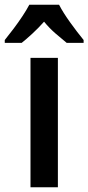

<svg xmlns="http://www.w3.org/2000/svg" viewBox="-60 -879 371 806"><path d="M183 -93H68V-636H183ZM188 -859Q205 -826 234.5 -785Q264 -744 291 -711V-699H220Q199 -716 173 -738.5Q147 -761 125 -788Q101 -761 75.5 -737.5Q50 -714 31 -699H-40V-711Q-23 -732 -3 -758.5Q17 -785 34.5 -811.5Q52 -838 63 -859Z"/></svg>

Font: Noto Sans Kannada UI Condensed SemiBold
Style: Regular
Weight: 600
Width: 3
Designer: Jelle Bosma - Monotype Design Team
Foundry: Monotype Imaging Inc.
Version: Version 2.005; ttfautohint (v1.8.4.7-5d5b)